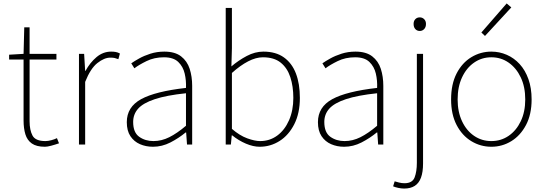

<svg xmlns="http://www.w3.org/2000/svg" viewBox="-20 -840 3169 1116"><path d="M241 13Q192 13 165 -6Q138 -25 127.5 -59.5Q117 -94 117 -140V-494H33V-522L117 -527L121 -681H152V-527H308V-494H152V-135Q152 -84 169 -52Q186 -20 244 -20Q259 -20 278 -25Q297 -30 311 -37L323 -7Q300 1 277.5 7Q255 13 241 13Z M439 0V-527H469L475 -428H477Q503 -476 541 -508Q579 -540 626 -540Q640 -540 652 -538Q664 -536 677 -529L668 -496Q655 -501 646 -503Q637 -505 621 -505Q586 -505 546 -473.5Q506 -442 475 -364V0Z M869 13Q828 13 793.5 -2Q759 -17 738 -48.5Q717 -80 717 -130Q717 -218 800 -263.5Q883 -309 1061 -329Q1063 -372 1053.5 -412.5Q1044 -453 1016 -480Q988 -507 933 -507Q877 -507 832 -485Q787 -463 761 -443L743 -472Q760 -484 788.5 -500Q817 -516 854.5 -528Q892 -540 935 -540Q997 -540 1032.5 -512.5Q1068 -485 1082.5 -440Q1097 -395 1097 -341V0H1067L1062 -70H1059Q1019 -37 970.5 -12Q922 13 869 13ZM872 -20Q919 -20 964 -42.5Q1009 -65 1061 -109V-298Q947 -286 879.5 -263.5Q812 -241 783 -208.5Q754 -176 754 -131Q754 -70 789 -45Q824 -20 872 -20Z M1489 13Q1452 13 1409.5 -5Q1367 -23 1330 -53H1327L1322 0H1292V-794H1328V-560L1325 -454Q1366 -489 1414 -514.5Q1462 -540 1511 -540Q1583 -540 1630 -506.5Q1677 -473 1700 -413Q1723 -353 1723 -271Q1723 -182 1690.5 -118Q1658 -54 1605 -20.5Q1552 13 1489 13ZM1492 -20Q1548 -20 1591.5 -52Q1635 -84 1660 -141Q1685 -198 1685 -271Q1685 -338 1667.5 -391.5Q1650 -445 1611.5 -476Q1573 -507 1508 -507Q1468 -507 1422.5 -483.5Q1377 -460 1328 -416V-91Q1373 -52 1417 -36Q1461 -20 1492 -20Z M1980 13Q1939 13 1904.5 -2Q1870 -17 1849 -48.5Q1828 -80 1828 -130Q1828 -218 1911 -263.5Q1994 -309 2172 -329Q2174 -372 2164.5 -412.5Q2155 -453 2127 -480Q2099 -507 2044 -507Q1988 -507 1943 -485Q1898 -463 1872 -443L1854 -472Q1871 -484 1899.5 -500Q1928 -516 1965.5 -528Q2003 -540 2046 -540Q2108 -540 2143.5 -512.5Q2179 -485 2193.5 -440Q2208 -395 2208 -341V0H2178L2173 -70H2170Q2130 -37 2081.5 -12Q2033 13 1980 13ZM1983 -20Q2030 -20 2075 -42.5Q2120 -65 2172 -109V-298Q2058 -286 1990.5 -263.5Q1923 -241 1894 -208.5Q1865 -176 1865 -131Q1865 -70 1900 -45Q1935 -20 1983 -20Z M2329 256Q2313 256 2294.5 252Q2276 248 2265 243L2274 214Q2284 217 2299.5 221Q2315 225 2331 225Q2377 225 2390 191Q2403 157 2403 106V-527H2439V110Q2439 160 2427 192.5Q2415 225 2390.5 240.5Q2366 256 2329 256ZM2420 -660Q2404 -660 2394 -671Q2384 -682 2384 -701Q2384 -718 2394 -728.5Q2404 -739 2420 -739Q2435 -739 2445.5 -728.5Q2456 -718 2456 -701Q2456 -682 2445.5 -671Q2435 -660 2420 -660Z M2836 13Q2773 13 2719.5 -19.5Q2666 -52 2634 -113.5Q2602 -175 2602 -262Q2602 -351 2634 -413Q2666 -475 2719.5 -507.5Q2773 -540 2836 -540Q2883 -540 2925.5 -521.5Q2968 -503 3000.5 -467.5Q3033 -432 3051.5 -380Q3070 -328 3070 -262Q3070 -175 3037.5 -113.5Q3005 -52 2952 -19.5Q2899 13 2836 13ZM2836 -20Q2892 -20 2936.5 -50.5Q2981 -81 3007 -135.5Q3033 -190 3033 -262Q3033 -335 3007 -390Q2981 -445 2936.5 -476Q2892 -507 2836 -507Q2780 -507 2735.5 -476Q2691 -445 2665.5 -390Q2640 -335 2640 -262Q2640 -190 2665.5 -135.5Q2691 -81 2735.5 -50.5Q2780 -20 2836 -20ZM2799 -631 2778 -651 2925 -820 2952 -797Z"/></svg>

Font: Noto Sans HK Thin
Style: Regular
Weight: 100
Designer: Ryoko NISHIZUKA 西塚涼子 (kana, bopomofo & ideographs); Paul D. Hunt (Latin, Greek & Cyrillic); Sandoll Communications 산돌커뮤니
Foundry: Adobe
Version: Version 2.004-H2;hotconv 1.0.118;makeotfexe 2.5.65603